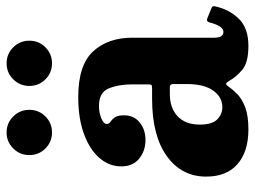

<svg xmlns="http://www.w3.org/2000/svg" viewBox="-120 -680 810 611"><g transform="rotate(-90 285.5 -375.0)"><path d="M28.5 -124.5Q28.5 -202.5 93.5 -249.5Q158.5 -296.5 276 -296.5H309Q317.5 -296.5 319.8 -298.5Q322 -300.5 322 -309.5V-358.5Q322 -403 309.2 -434.2Q296.5 -465.5 253.5 -465.5Q231.5 -465.5 213.8 -458Q196 -450.5 196 -441Q196 -433.5 203 -429Q210 -424.5 216.8 -415.5Q223.5 -406.5 223.5 -385.5Q223.5 -354.5 200.8 -336Q178 -317.5 145 -317.5Q110.5 -317.5 85.8 -337.5Q61 -357.5 61 -394.5Q61 -433 87.8 -464Q114.5 -495 164 -513.2Q213.5 -531.5 281.5 -531.5Q383.5 -531.5 427 -484.2Q470.5 -437 470.5 -359.5V-98.5Q470.5 -69.5 489 -69.5Q508 -69.5 519.5 -115Q522.5 -124.5 531.5 -121L566 -107Q572.5 -104.5 570 -95Q560.5 -51 530.8 -20.5Q501 10 445 10H444.5Q392 10 368.8 -9.2Q345.5 -28.5 333.5 -50.5Q328 -60 324.5 -61Q321 -62 314.5 -52.5Q305 -39 290 -24.5Q275 -10 248.5 0Q222 10 178.5 10Q108 10 68.2 -24.8Q28.5 -59.5 28.5 -124.5ZM194 -144.5Q194 -106 210.2 -89.5Q226.5 -73 249.5 -73Q281.5 -73 302.2 -102Q323 -131 323 -186V-229Q323 -240 313.5 -240H291Q246.5 -240 220.2 -215Q194 -190 194 -144.5ZM389 -615Q359 -615 338 -636Q317 -657 317 -687Q317 -717 338 -738.2Q359 -759.5 389 -759.5Q419 -759.5 440 -738.2Q461 -717 461 -687Q461 -657 440 -636Q419 -615 389 -615ZM169 -615Q139 -615 118 -636Q97 -657 97 -687Q97 -717 118 -738.2Q139 -759.5 169 -759.5Q199 -759.5 220 -738.2Q241 -717 241 -687Q241 -657 220 -636Q199 -615 169 -615Z"/></g></svg>

Font: Besley* Narrow
Style: Bold
Weight: 700
Width: 4
Designer: Owen Earl
Foundry: indestructible type*
Version: Version 3.000; ttfautohint (v1.8.3)